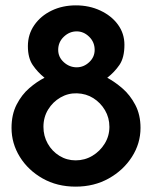

<svg xmlns="http://www.w3.org/2000/svg" viewBox="-20 -688 567 716"><path d="M23 -211Q23 -261 42 -298Q61 -335 89.5 -359.5Q118 -384 146 -398Q120 -419 102 -445.5Q84 -472 84 -516Q84 -560 108 -594.5Q132 -629 172.5 -648.5Q213 -668 263 -668Q313 -668 354.5 -648.5Q396 -629 420 -596Q444 -563 444 -521Q444 -473 425.5 -446Q407 -419 380 -398Q408 -383 436.5 -358.5Q465 -334 484.5 -297Q504 -260 504 -211Q504 -153 472 -103Q440 -53 385.5 -22.5Q331 8 262 8Q193 8 139 -22.5Q85 -53 54 -103Q23 -153 23 -211ZM197 -502Q197 -475 218 -456Q239 -437 266 -437Q292 -437 312.5 -456Q333 -475 333 -502Q333 -531 312.5 -551Q292 -571 266 -571Q239 -571 218 -551Q197 -531 197 -502ZM142 -215Q142 -181 158 -152.5Q174 -124 201.5 -107Q229 -90 262 -90Q296 -90 324.5 -107Q353 -124 370.5 -152.5Q388 -181 388 -215Q388 -249 371.5 -277Q355 -305 328 -322Q301 -339 267 -340Q234 -341 205.5 -324.5Q177 -308 159.5 -279.5Q142 -251 142 -215Z"/></svg>

Font: Synthetic SemiBold
Style: Regular
Weight: 600
Designer: Santiago Orozco
Foundry: Typemade
Version: Version 2.000; ttfautohint (v1.8.4.7-5d5b)